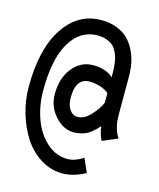

<svg xmlns="http://www.w3.org/2000/svg" viewBox="-111 -709 741 897"><g transform="rotate(15 259.0 -260.5)"><path d="M222.7 -244.6Q222.7 -207 237.8 -185.5Q252.9 -164.1 277.3 -164.1Q309.1 -164.1 339.8 -197.8Q370.6 -231.4 382.8 -261.2V-307.6Q365.7 -322.3 340.1 -330.3Q314.5 -338.4 290 -338.4Q222.7 -338.4 222.7 -244.6ZM395 -150.9Q382.8 -138.2 377.2 -132.3Q371.6 -126.5 359.1 -116.5Q346.7 -106.4 336.7 -102.1Q326.7 -97.7 310.8 -93.8Q294.9 -89.8 277.3 -89.8Q227.1 -89.8 186.8 -134.8Q146.5 -179.7 146.5 -239.7Q146.5 -317.9 186.3 -367.2Q226.1 -416.5 285.6 -416.5Q347.2 -416.5 382.8 -384.3Q382.8 -404.3 382.3 -418.2Q381.8 -432.1 379.4 -451.7Q377 -471.2 372.6 -484.4Q368.2 -497.6 359.9 -512.2Q351.6 -526.9 339.8 -535.6Q328.1 -544.4 310.1 -550.3Q292 -556.2 269.5 -556.2Q186.5 -556.2 138.2 -476.1Q89.8 -396 89.8 -244.6Q89.8 -168.9 113.3 -105Q136.7 -41 181.4 -1.5Q226.1 38.1 282.7 38.1Q316.4 38.1 357.4 12.2L386.7 78.1Q327.1 109.4 276.9 109.4Q219.7 109.4 170.4 78.6Q121.1 47.9 88.9 -2.2Q56.6 -52.2 38.3 -114.7Q20 -177.2 20 -241.7Q20 -424.3 87.9 -527.1Q155.8 -629.9 268.6 -629.9Q311 -629.9 344.7 -616.5Q378.4 -603 399.4 -581.5Q420.4 -560.1 434.6 -530.5Q448.7 -501 454.3 -471.2Q460 -441.4 460 -409.2V-248V-233.9Q460 -210.4 461.2 -194.8Q462.4 -179.2 469 -157Q475.6 -134.8 488.3 -116.2L414.6 -85Q400.9 -108.9 395 -150.9Z"/></g></svg>

Font: Fantasque Sans Mono
Style: Regular
Weight: 400
Monospace: yes
Designer: Jany Belluz
Version: Version 1.8.0 ; ttfautohint (v1.8.2)